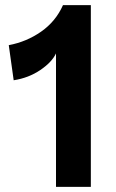

<svg xmlns="http://www.w3.org/2000/svg" viewBox="-20 -724 450 744"><path d="M197 0V-517Q181 -483 136 -452.5Q91 -422 33 -413L14 -549Q83 -562 139.5 -601.5Q196 -641 224 -704H332V0Z"/></svg>

Font: Prodigy Sans SemiBold
Style: Regular
Weight: 600
Designer: Wei Huang
Foundry: Wei Huang
Version: Version 1.003; ttfautohint (v1.8.3)